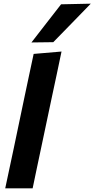

<svg xmlns="http://www.w3.org/2000/svg" viewBox="-20 -1027 515 1047"><path d="M8.5 0Q20 -53 30.5 -103.5Q41 -154 54.5 -216L112.5 -493Q125.5 -554 138 -613.5Q150.5 -672.5 163.5 -733L315.5 -746Q303 -687 290 -624.5Q276.5 -562 262 -493.5L203.5 -216.5Q190 -153 179.5 -103.2Q169 -53.5 158 0ZM151.5 -795.5Q192.5 -848.5 232.5 -900Q272.5 -951.5 313 -1003.5L475 -1007Q422.5 -953 371.5 -900.5Q320 -848 270.5 -797Z"/></svg>

Font: Heraclito
Style: Bold Italic
Weight: 700
Italic angle: -12°
Designer: Kostas Bartsokas (font) & Cristiano Sobral (main changes)
Foundry: Kostas Bartsokas (font) & Cristiano Sobral (main changes)
Version: Version 1.00;July 8, 2020;FontCreator 13.0.0.2655 64-bit